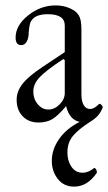

<svg xmlns="http://www.w3.org/2000/svg" viewBox="-20 -445 402 715"><path d="M255.9 250Q217.8 250 195.3 221.4Q172.9 192.9 172.9 153.8Q172.9 111.8 200 72.8Q227.1 33.7 276.9 8.8Q238.8 1.5 226.1 -49.8Q195.8 -13.7 174.6 -1.2Q153.3 11.2 123 11.2Q86.9 11.2 64.5 -12Q42 -35.2 42 -73.2Q42 -105.5 64.9 -134Q87.9 -162.6 140.1 -196.8L221.2 -251V-350.1Q221.2 -392.1 158.2 -392.1Q111.8 -392.1 97.2 -368.2Q89.8 -360.8 86.9 -324.2Q86.9 -302.7 79.3 -289.8Q71.8 -276.9 59.1 -276.9Q38.1 -276.9 38.1 -305.2Q38.1 -350.1 84.5 -387.5Q130.9 -424.8 187 -424.8Q225.6 -424.8 255.9 -405.8Q270 -396.5 276.6 -381.3Q283.2 -366.2 283.2 -334V-94.2Q283.2 -67.9 291.7 -53.5Q300.3 -39.1 315.9 -39.1Q330.1 -39.1 347.2 -56.2Q350.6 -61.5 357.9 -54.2Q364.3 -47.9 361.8 -43Q355 -26.4 344.5 -14.4Q334 -2.4 314 9.8Q272 36.6 251.5 61.3Q231 85.9 231 123Q231 154.3 246.3 176.3Q261.7 198.2 287.1 198.2Q310.1 198.2 331.1 180.2Q340.8 183.6 340.8 198.2Q305.7 250 255.9 250ZM221.2 -98.1V-221.2L215.8 -225.1Q149.9 -181.6 127 -156.7Q104 -131.8 104 -104Q104 -76.7 120.6 -56.9Q137.2 -37.1 160.2 -37.1Q183.1 -37.1 202.1 -56.4Q221.2 -75.7 221.2 -98.1Z"/></svg>

Font: Junicode SmCond Light
Style: Regular
Weight: 300
Width: 4
Designer: Peter S. Baker
Version: Version 2.206